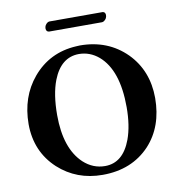

<svg xmlns="http://www.w3.org/2000/svg" viewBox="-88 -885 907 976"><g transform="rotate(-10 365.0 -397.5)"><path d="M495.1 -754.9H221.2Q207 -756.3 206.1 -772.9Q206.1 -790.5 221.7 -801.8Q227.1 -804.7 231 -805.2H506.8Q520 -803.7 521 -788.1Q521 -769 504.9 -758.3Q499.5 -755.4 495.1 -754.9ZM351.1 -616.2Q257.8 -616.2 215.3 -507.3Q188 -436.5 188 -329.1Q188 -156.7 272.9 -76.7Q321.3 -32.2 383.8 -32.2Q476.6 -32.2 518.1 -144.5Q543 -212.9 543 -308.1Q543 -499.5 452.6 -577.6Q407.7 -615.7 351.1 -616.2ZM693.8 -329.1Q693.4 -181.6 607.9 -88.9Q515.1 9.8 363.8 9.8Q230 9.8 136.2 -75.7Q37.6 -167 37.1 -309.1Q37.6 -449.7 118.2 -545.9Q205.1 -649.4 343.3 -657.2Q353 -657.7 362.8 -658.2Q507.3 -658.2 602.1 -563.5Q693.4 -470.7 693.8 -329.1Z"/></g></svg>

Font: Linux Libertine O
Style: Bold
Weight: 700
Designer: Philipp H. Poll
Foundry: Philipp H. Poll
Version: Version 5.0.0